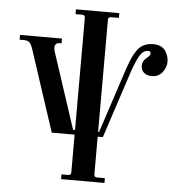

<svg xmlns="http://www.w3.org/2000/svg" viewBox="-57 -680 889 962"><g transform="rotate(5 387.0 -199.0)"><path d="M18 -450H38C52.7 -450 63 -446.7 69 -440C75 -433.3 80.7 -421.7 86 -405L219 0H334V188C334 194 332.8 198.2 330.5 200.5C328.2 202.8 324 204 318 204H286V228H504V204H466C460 204 455.8 202.8 453.5 200.5C451.2 198.2 450 194 450 188V0H476L588 -341C601.3 -379 613.5 -406.7 624.5 -424C635.5 -441.3 648.7 -450 664 -450C673.3 -450 678 -446 678 -438C678 -431.3 672.3 -423.7 661 -415C646.3 -403.7 639 -389.7 639 -373C639 -359 643.8 -347.7 653.5 -339C663.2 -330.3 676.3 -326 693 -326C716.3 -326 734.3 -334.5 747 -351.5C759.7 -368.5 766 -386.3 766 -405C766 -412.3 764.8 -420.3 762.5 -429C760.2 -437.7 756.3 -446.5 751 -455.5C745.7 -464.5 737.7 -471.8 727 -477.5C716.3 -483.2 703.7 -486 689 -486C671 -486 655.3 -483 642 -477C628.7 -471 617.2 -461.3 607.5 -448C597.8 -434.7 589.8 -420.7 583.5 -406C577.2 -391.3 570 -372.7 562 -350L455 -24H450V-586C450 -592 451.2 -596.2 453.5 -598.5C455.8 -600.8 460 -602 466 -602H504V-626H286V-602H318C324 -602 328.2 -600.8 330.5 -598.5C332.8 -596.2 334 -592 334 -586V-24H324L200 -401C196.7 -409.7 195 -417.7 195 -425C195 -441.7 203 -450 219 -450H229V-474H18Z"/></g></svg>

Font: Km Standard TT
Style: Bold
Weight: 700
Designer: Alexey Kryukov <alexios@thessalonica.org.ru>
Version: Version 2.0.2